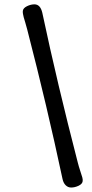

<svg xmlns="http://www.w3.org/2000/svg" viewBox="-20 -756 417 871"><path d="M263.7 56.2Q193.4 -274.4 103.5 -622.1Q99.6 -637.2 94.7 -653.6Q89.8 -669.9 87.6 -677.5Q85.4 -685.1 84.2 -692.9Q83 -700.7 83.5 -706.5Q85 -719.2 102.3 -727.8Q119.6 -736.3 136.2 -736.3Q163.1 -736.3 171.9 -698.2Q239.7 -378.4 332.5 -20Q337.4 -0.5 344 19.3Q350.6 39.1 353.3 48.6Q356 58.1 355 65.9Q353.5 78.6 336.4 86.7Q319.3 94.7 302.7 94.7Q288.6 94.7 278.1 84.5Q267.6 74.2 263.7 56.2Z"/></svg>

Font: Cooper* SemiBold
Style: Italic
Weight: 600
Italic angle: -7°
Designer: Owen Earl
Foundry: indestructible type*
Version: Version 0.001